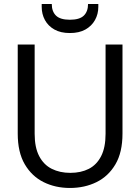

<svg xmlns="http://www.w3.org/2000/svg" viewBox="-20 -921 696 953"><path d="M327 12Q255 12 196.5 -17Q138 -46 103 -105.5Q68 -165 68 -258V-700H152V-257Q152 -189 174.5 -146Q197 -103 237 -83Q277 -63 329 -63Q382 -63 421 -83Q460 -103 482 -146Q504 -189 504 -257V-700H588V-258Q588 -165 553 -105.5Q518 -46 459 -17Q400 12 327 12ZM327 -757Q281 -757 250 -774.5Q219 -792 203 -821.5Q187 -851 187 -887V-901H237Q237 -864 258 -843.5Q279 -823 327 -823Q375 -823 396 -843.5Q417 -864 417 -901H468V-887Q468 -851 451.5 -821.5Q435 -792 404 -774.5Q373 -757 327 -757Z"/></svg>

Font: DM Sans 24pt
Style: Regular
Weight: 400
Designer: Colophon Foundry, Jonny Pinhorn
Foundry: Colophon Foundry
Version: Version 4.004;gftools[0.9.30]